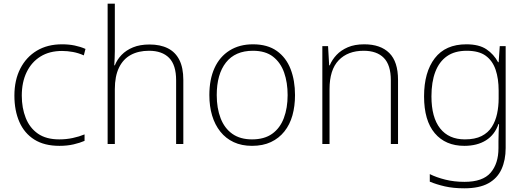

<svg xmlns="http://www.w3.org/2000/svg" viewBox="-20 -780 2849 1040"><path d="M302 10Q220 10 166 -24Q112 -58 85 -119.5Q58 -181 58 -262Q58 -346 90 -408.5Q122 -471 179.5 -505.5Q237 -540 316 -540Q353 -540 384.5 -533.5Q416 -527 443 -515L434 -480Q405 -493 375 -498.5Q345 -504 316 -504Q248 -504 199.5 -474Q151 -444 124.5 -389.5Q98 -335 98 -262Q98 -195 119.5 -141Q141 -87 185.5 -56Q230 -25 301 -25Q339 -25 374 -32.5Q409 -40 438 -52V-17Q413 -6 378.5 2Q344 10 302 10Z M602 -504Q602 -483 601 -465Q600 -447 599 -426H602Q614 -457 638.5 -482.5Q663 -508 700.5 -523.5Q738 -539 790 -539Q848 -539 889 -518.5Q930 -498 951.5 -455.5Q973 -413 973 -347V0H934V-345Q934 -428 896 -466.5Q858 -505 787 -505Q730 -505 688.5 -482.5Q647 -460 624.5 -413.5Q602 -367 602 -297V0H563V-760H602Z M1578 -265Q1578 -205 1564 -155Q1550 -105 1520.5 -68Q1491 -31 1447.5 -10.5Q1404 10 1345 10Q1289 10 1246 -10Q1203 -30 1173.5 -67Q1144 -104 1129 -154Q1114 -204 1114 -265Q1114 -350 1142 -411.5Q1170 -473 1223.5 -506.5Q1277 -540 1350 -540Q1429 -540 1479.5 -504Q1530 -468 1554 -406Q1578 -344 1578 -265ZM1154 -265Q1154 -194 1175 -139.5Q1196 -85 1238.5 -55Q1281 -25 1345 -25Q1412 -25 1454.5 -55.5Q1497 -86 1517.5 -140.5Q1538 -195 1538 -265Q1538 -333 1519 -387Q1500 -441 1459 -473Q1418 -505 1350 -505Q1254 -505 1204 -441.5Q1154 -378 1154 -265Z M1953 -540Q2041 -540 2088.5 -493Q2136 -446 2136 -347V0H2097V-345Q2097 -428 2059 -466.5Q2021 -505 1950 -505Q1864 -505 1814.5 -453.5Q1765 -402 1765 -297V0H1726V-530H1757L1763 -426H1766Q1779 -457 1803 -482.5Q1827 -508 1864 -524Q1901 -540 1953 -540Z M2506 -540Q2575 -540 2615 -513Q2655 -486 2678 -443H2681L2687 -530H2719V22Q2719 87 2696.5 136.5Q2674 186 2625 213Q2576 240 2495 240Q2435 240 2389.5 229.5Q2344 219 2308 204V163Q2344 181 2392 193Q2440 205 2496 205Q2595 205 2637.5 155.5Q2680 106 2680 23V-15Q2680 -40 2681 -61.5Q2682 -83 2683 -108H2680Q2660 -50 2612.5 -20Q2565 10 2495 10Q2393 10 2335 -58.5Q2277 -127 2277 -258Q2277 -389 2335 -464.5Q2393 -540 2506 -540ZM2508 -505Q2443 -505 2401 -475.5Q2359 -446 2338 -391Q2317 -336 2317 -258Q2317 -144 2364 -84.5Q2411 -25 2498 -25Q2553 -25 2588.5 -43Q2624 -61 2644 -92.5Q2664 -124 2672.5 -164Q2681 -204 2681 -246V-289Q2681 -354 2664.5 -402.5Q2648 -451 2611 -478Q2574 -505 2508 -505Z"/></svg>

Font: Noto Sans Armenian ExtraLight
Style: Regular
Weight: 250
Designer: Monotype Design Team
Foundry: Monotype Imaging Inc.
Version: Version 2.007